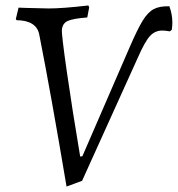

<svg xmlns="http://www.w3.org/2000/svg" viewBox="-20 -668 652 704"><path d="M612 -585Q612 -577 610 -559L603 -553Q586 -556 575 -556Q548 -556 529.5 -535.5Q511 -515 486 -458L281 -5L224 16Q167 -323 124 -541Q114 -593 41 -594L38 -598L48 -640L75 -639L158 -637Q210 -637 304 -648L307 -641L300 -604Q247 -600 228 -591Q209 -582 207 -559Q205 -545 225 -405.5Q245 -266 274 -94L282 -95L455 -494Q484 -561 503 -592Q522 -623 543.5 -634.5Q565 -646 601 -645Q612 -615 612 -585Z"/></svg>

Font: Alegreya SC
Style: Italic
Weight: 400
Italic angle: -7°
Designer: Juan Pablo del Peral
Foundry: Huerta Tipografica
Version: Version 2.007; ttfautohint (v1.6)